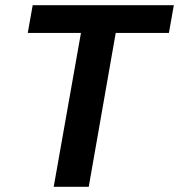

<svg xmlns="http://www.w3.org/2000/svg" viewBox="-20 -720 690 740"><path d="M187 0 292 -593H87L106 -700H650L631 -593H426L322 0Z"/></svg>

Font: DM Sans
Style: Bold Italic
Weight: 700
Italic angle: -10°
Designer: Colophon Foundry, Jonny Pinhorn
Foundry: Colophon Foundry
Version: Version 4.004;gftools[0.9.30]